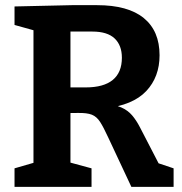

<svg xmlns="http://www.w3.org/2000/svg" viewBox="-20 -724 707 744"><path d="M36.3 0V-71.7L128 -98.3L109.7 -70.3V-629.7L135.3 -599.7L36.3 -627.3V-699L258.7 -704H356Q476 -704 537.2 -654Q598.3 -604 598.3 -510Q598.3 -426 546.8 -371.2Q495.3 -316.3 385.3 -303.7L386 -320Q425 -318.7 450 -307.7Q475 -296.7 491.7 -277.3Q508.3 -258 522.3 -230.7L602 -76.7L561.3 -102.3L652.7 -71.7V0H489L398.7 -192.7Q381 -231.3 367.8 -251.7Q354.7 -272 336 -279.5Q317.3 -287 281.3 -286.3L229.3 -285.7L253 -306V-70.3L234 -99L334.7 -71.7V0ZM253 -349.7 229.3 -385.3H312Q381.7 -385.3 417 -414.3Q452.3 -443.3 452.3 -500.3Q452.3 -548.3 424.2 -575Q396 -601.7 338 -601.7H229.3L253 -624Z"/></svg>

Font: Bitter Thin
Style: Regular
Weight: 100
Designer: Sol Matas, and Bitter project Authors
Foundry: Sol Matas
Version: Version 2.002